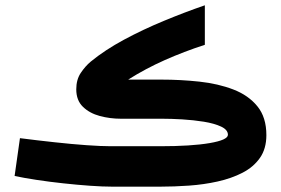

<svg xmlns="http://www.w3.org/2000/svg" viewBox="-20 -699 1051 719"><path d="M580.1 0H399.9Q365.2 0 316.9 -3.4Q268.6 -6.8 216.6 -12.5Q164.6 -18.1 116.7 -25.4Q68.8 -32.7 34.7 -40L54.7 -181.6Q119.6 -173.3 184.3 -166.3Q249 -159.2 304.2 -155.3Q359.4 -151.4 395 -151.4H579.6Q696.3 -151.4 764.9 -163.1Q833.5 -174.8 833.5 -194.3Q833.5 -212.9 808.1 -224.9Q782.7 -236.8 743.4 -243.2Q704.1 -249.5 662.1 -252Q620.1 -254.4 586.4 -254.4H432.1Q392.1 -254.4 353.8 -264.6Q315.4 -274.9 290.5 -299.1Q265.6 -323.2 265.6 -364.7Q265.6 -400.9 282.5 -426Q299.3 -451.2 319.8 -468.3Q373.5 -512.2 444.3 -550.3Q515.1 -588.4 593.5 -620.8Q671.9 -653.3 747.1 -679.2V-531.2Q668.9 -505.9 596.9 -473.9Q524.9 -441.9 460 -400.9H584Q656.7 -400.9 726.8 -393.3Q796.9 -385.7 853.5 -364Q910.2 -342.3 943.8 -301Q977.5 -259.8 977.5 -192.9Q977.5 -142.1 953.4 -107.7Q929.2 -73.2 887.9 -52Q846.7 -30.8 794.9 -19.3Q743.2 -7.8 687.7 -3.9Q632.3 0 580.1 0Z"/></svg>

Font: Vazirmatn RD Black
Style: Regular
Weight: 900
Designer: Saber Rastikerdar
Foundry: Saber Rastikerdar
Version: Version 32.102